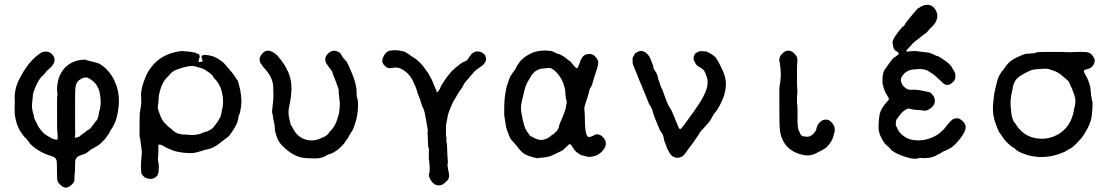

<svg xmlns="http://www.w3.org/2000/svg" viewBox="-20 -671 4963 862"><path d="M182 -439Q201 -442 215 -426Q243 -396 195 -357Q190 -352 186 -348Q187 -348 188 -349L173 -332L172 -331H171Q166 -327 162 -321Q158 -315 155.5 -312Q153 -309 145.5 -294Q138 -279 136 -272.5Q134 -266 131 -258.5Q128 -251 127.5 -242Q127 -233 125 -215Q120 -185 132 -152Q133 -149 133 -145Q133 -141 134.5 -138.5Q136 -136 138 -131.5Q140 -127 143.5 -120Q147 -113 149.5 -107.5Q152 -102 162 -89Q175 -72 188.5 -64Q202 -56 207.5 -52.5Q213 -49 223 -46Q233 -43 236.5 -44Q240 -45 239 -59Q238 -73 237.5 -81.5Q237 -90 236.5 -93.5Q236 -97 236 -169Q236 -241 237 -242Q239 -244 237.5 -254Q236 -264 236 -268Q237 -342 285 -379Q317 -402 357 -403Q368 -403 369 -401.5Q370 -400 374 -399.5Q378 -399 379 -398Q380 -397 392.5 -394.5Q405 -392 410 -390Q415 -388 416.5 -388.5Q418 -389 429 -383Q474 -356 498 -299Q525 -236 506 -153Q501 -130 496 -120Q491 -110 487.5 -103Q484 -96 480 -91.5Q476 -87 474 -81Q472 -75 460.5 -59Q449 -43 435.5 -30.5Q422 -18 417.5 -16Q413 -14 409.5 -11.5Q406 -9 398.5 -5.5Q391 -2 384.5 3.5Q378 9 376.5 9.5Q375 10 370 14.5Q365 19 347 24.5Q329 30 324 37Q319 44 318 49.5Q317 55 317 77Q317 99 315.5 106.5Q314 114 314 127Q314 140 314 140Q314 140 314 142Q311 149 303 157Q295 165 286 169Q269 177 250 158Q241 149 238.5 142.5Q236 136 236 108Q236 80 235.5 73Q235 66 235 59Q235 52 234 50Q233 45 229 39.5Q225 34 212 30Q158 14 121 -20Q112 -28 112.5 -29Q113 -30 110.5 -32.5Q108 -35 106 -38.5Q104 -42 101.5 -44Q99 -46 96.5 -49.5Q94 -53 91.5 -54.5Q89 -56 85.5 -61.5Q82 -67 80 -69Q52 -105 46 -162V-165V-182Q45 -188 46 -197.5Q47 -207 46 -225Q44 -270 65 -312Q104 -391 154 -427Q168 -437 168.5 -436.5Q169 -436 174 -437.5Q179 -439 179 -439Q179 -439 182 -439ZM316 -59Q316 -52 320 -52Q321 -52 320.5 -52.5Q320 -53 321 -53Q322 -53 324 -54Q337 -56 343 -63H342H340Q340 -63 345.5 -66Q351 -69 356 -73Q361 -77 364 -79L376 -89L375 -87Q384 -91 394 -105Q404 -119 405.5 -120.5Q407 -122 409.5 -125.5Q412 -129 415 -132.5Q418 -136 419 -140.5Q420 -145 421 -147.5Q422 -150 422 -151L424 -163L425 -169Q432 -190 432 -211Q432 -232 429 -245.5Q426 -259 426.5 -259.5Q427 -260 424 -268Q412 -300 383 -317Q377 -320 376 -321Q374 -324 363.5 -323Q353 -322 348.5 -319.5Q344 -317 338 -313Q320 -303 318 -270Q317 -265 317 -166Q317 -67 318 -66L317 -65Q316 -65 316 -59Z M613 -248Q615 -281 632 -321Q632 -322 635 -329Q681 -429 796 -442Q800 -442 800.5 -441.5Q801 -441 806 -441Q811 -441 811.5 -440.5Q812 -440 819 -440Q826 -440 831 -439Q836 -438 843 -437Q850 -436 853.5 -435Q857 -434 858 -434Q859 -434 859 -432.5Q859 -431 865 -431Q866 -431 866 -430L872 -428Q874 -428 873 -427L874 -426Q875 -425 874.5 -424.5Q874 -424 874.5 -423Q875 -422 876.5 -422Q878 -422 876.5 -421Q875 -420 877 -418V-417Q876 -417 876 -414.5Q876 -412 873 -403Q870 -394 872.5 -393Q875 -392 880.5 -393Q886 -394 888.5 -395.5Q891 -397 887 -406.5Q883 -416 884.5 -416.5Q886 -417 885 -420Q884 -421 885.5 -420.5Q887 -420 888 -420.5Q889 -421 888.5 -422Q888 -423 889.5 -423Q891 -423 891 -423.5Q891 -424 895 -424H898Q897 -426 915 -423Q941 -419 960 -406.5Q979 -394 985 -388Q991 -382 995.5 -376Q1000 -370 1005.5 -364.5Q1011 -359 1019.5 -348Q1028 -337 1029.5 -335Q1031 -333 1034 -329Q1037 -325 1040 -319Q1043 -313 1045.5 -312Q1048 -311 1051.5 -295.5Q1055 -280 1056.5 -275Q1058 -270 1059 -265Q1060 -260 1061 -250Q1068 -213 1058 -169Q1057 -162 1053.5 -155.5Q1050 -149 1050 -141Q1047 -118 1028.5 -89.5Q1010 -61 1005.5 -58Q1001 -55 994 -49.5Q987 -44 981 -39.5Q975 -35 969 -30Q941 -6 909 0Q905 0 890 5Q875 10 872 10.5Q869 11 864.5 12.5Q860 14 857.5 14Q855 14 850 15.5Q845 17 824.5 16Q804 15 795.5 13.5Q787 12 775.5 10Q764 8 748.5 1.5Q733 -5 730 -6.5Q727 -8 722 -11Q694 -28 691 -19Q691 -17 691 6.5Q691 30 690 31.5Q689 33 689 42.5Q689 52 691 57.5Q693 63 693 83Q693 103 689 112Q685 121 675 127Q661 135 645 131Q629 127 623.5 119.5Q618 112 616.5 111Q615 110 614 100Q612 72 613 61.5Q614 51 614.5 42.5Q615 34 616 24.5Q617 15 617 10Q617 5 614 -13.5Q611 -32 610 -43Q609 -54 607.5 -55Q606 -56 606.5 -112Q607 -168 608 -168.5Q609 -169 610 -179Q611 -189 613 -197Q616 -213 613 -248ZM936 -327Q940 -329 919 -345Q898 -361 886.5 -364Q875 -367 862.5 -371Q850 -375 843 -375Q822 -374 794 -365.5Q766 -357 760.5 -352.5Q755 -348 750 -344.5Q745 -341 743 -337.5Q741 -334 730 -323.5Q719 -313 711 -297Q703 -281 702 -276Q701 -271 697 -258.5Q693 -246 692 -226Q691 -206 690 -202.5Q689 -199 688.5 -192.5Q688 -186 689.5 -180.5Q691 -175 692.5 -172Q694 -169 697 -159Q706 -132 721 -117Q723 -116 728 -110Q733 -104 744.5 -95.5Q756 -87 756 -85.5Q756 -84 760 -82Q764 -80 764.5 -79Q765 -78 773 -74Q781 -70 784.5 -70Q788 -70 794.5 -68Q801 -66 802 -67Q803 -68 804 -67.5Q805 -67 822 -66Q865 -61 897 -78Q899 -79 899.5 -78.5Q900 -78 903.5 -79Q907 -80 908 -80.5Q909 -81 910.5 -81.5Q912 -82 914 -83Q916 -84 923.5 -88Q931 -92 934.5 -95.5Q938 -99 941 -103Q944 -107 946 -109.5Q948 -112 949 -113.5Q950 -115 954.5 -121Q959 -127 962.5 -133.5Q966 -140 967.5 -143Q969 -146 970 -148.5Q971 -151 972 -153Q973 -155 973 -156Q973 -157 972.5 -157Q972 -157 973 -159Q974 -161 974.5 -164Q975 -167 974.5 -167.5Q974 -168 976 -175Q987 -213 976 -259Q968 -293 942 -320Q937 -325 936 -327Z M1171 -360Q1158 -374 1158 -376Q1158 -378 1152 -384.5Q1146 -391 1145.5 -404.5Q1145 -418 1161 -434Q1186 -458 1225 -422L1246 -396Q1255 -383 1257 -379.5Q1259 -376 1261.5 -372Q1264 -368 1267 -361Q1270 -354 1272 -351.5Q1274 -349 1280.5 -329.5Q1287 -310 1288 -286.5Q1289 -263 1288 -259Q1287 -255 1287 -247.5Q1287 -240 1285 -229.5Q1283 -219 1282.5 -213.5Q1282 -208 1279 -196Q1272 -169 1278.5 -139Q1285 -109 1287 -108Q1289 -107 1294 -97Q1314 -54 1357 -43Q1393 -35 1426 -53L1431 -55H1432Q1438 -57 1447.5 -64.5Q1457 -72 1456 -73.5Q1455 -75 1468 -88Q1488 -108 1499 -152Q1500 -157 1501 -158Q1502 -159 1502.5 -161Q1503 -163 1503 -163.5Q1503 -164 1502.5 -164Q1502 -164 1503 -169Q1507 -195 1505 -214.5Q1503 -234 1502.5 -239Q1502 -244 1501 -251.5Q1500 -259 1500.5 -259Q1501 -259 1501 -262Q1501 -265 1500.5 -267Q1500 -269 1499.5 -271.5Q1499 -274 1498 -276Q1497 -278 1494.5 -286.5Q1492 -295 1489.5 -300.5Q1487 -306 1484.5 -313.5Q1482 -321 1478 -329.5Q1474 -338 1474 -340Q1474 -348 1463.5 -361Q1453 -374 1450.5 -378.5Q1448 -383 1447.5 -383Q1447 -383 1445 -386Q1431 -414 1458 -435Q1476 -449 1497 -439Q1506 -435 1508 -431.5Q1510 -428 1512.5 -424.5Q1515 -421 1517.5 -416.5Q1520 -412 1522 -410Q1524 -408 1527 -404Q1530 -400 1531 -400Q1535 -399 1544.5 -378Q1554 -357 1556 -352Q1581 -296 1581 -257Q1581 -234 1583 -232.5Q1585 -231 1587 -214Q1590 -156 1569 -101Q1563 -84 1559 -80Q1555 -76 1549.5 -65Q1544 -54 1543 -53Q1544 -54 1545 -55L1542 -51Q1543 -52 1541 -50Q1531 -37 1528.5 -32Q1526 -27 1511.5 -12.5Q1497 2 1482 11Q1467 20 1460 21Q1453 22 1447 26Q1423 43 1380 40Q1372 39 1360 39Q1309 39 1262 -3Q1232 -28 1224 -53Q1218 -70 1217.5 -73Q1217 -76 1216.5 -77.5Q1216 -79 1215.5 -80.5Q1215 -82 1214.5 -85.5Q1214 -89 1213.5 -96Q1213 -103 1213 -105Q1213 -107 1212.5 -111.5Q1212 -116 1210.5 -121Q1209 -126 1208.5 -130Q1208 -134 1207 -137.5Q1206 -141 1205.5 -146.5Q1205 -152 1204.5 -153.5Q1204 -155 1204 -158L1202 -164Q1201 -163 1202 -176Q1203 -189 1204 -198Q1205 -207 1206 -214Q1209 -245 1206.5 -284Q1204 -323 1171 -360Z M1892 -127Q1893 -127 1893 -122Q1893 -122 1892 -127ZM1891 -130V-131Q1892 -131 1891 -130ZM2123 -440Q2138 -440 2144.5 -434.5Q2151 -429 2152.5 -429Q2154 -429 2158 -422Q2169 -400 2151 -382Q2143 -374 2129 -365Q2115 -356 2109 -349Q2103 -342 2095.5 -333.5Q2088 -325 2084 -319.5Q2080 -314 2074 -308Q2068 -302 2064.5 -295.5Q2061 -289 2058.5 -285.5Q2056 -282 2056.5 -281Q2057 -280 2049.5 -270.5Q2042 -261 2035 -249Q2028 -237 2026 -233Q2014 -216 2002.5 -187.5Q1991 -159 1989 -145Q1987 -131 1986 -127Q1981 -109 1982 -87.5Q1983 -66 1982 -65L1983 -58Q1985 -58 1984.5 -49.5Q1984 -41 1983.5 -39Q1983 -37 1985 -32.5Q1987 -28 1987.5 -4.5Q1988 19 1989 33Q1992 56 1990 64Q1988 72 1989.5 76Q1991 80 1991.5 87Q1992 94 1994 100Q2001 126 1988 139.5Q1975 153 1968 157Q1934 172 1912 135Q1908 129 1906 117.5Q1904 106 1907 107Q1909 107 1909 88Q1909 69 1908 66Q1907 63 1907 56.5Q1907 50 1907 48L1906 47L1905 42Q1906 23 1905 11L1906 3Q1906 -7 1904 -7Q1902 -8 1901 -42Q1900 -76 1899 -78L1900 -80Q1902 -80 1900 -90.5Q1898 -101 1897 -108.5Q1896 -116 1895 -121Q1894 -126 1893 -132Q1892 -138 1890 -146.5Q1888 -155 1887.5 -160.5Q1887 -166 1883 -177.5Q1879 -189 1877.5 -190Q1876 -191 1872 -205Q1868 -219 1866.5 -222.5Q1865 -226 1863 -232.5Q1861 -239 1858 -245Q1855 -251 1855 -253Q1852 -260 1852 -261H1853L1845 -283Q1845 -283 1842 -289.5Q1839 -296 1833 -309Q1815 -345 1781 -362Q1765 -370 1747 -367Q1729 -364 1724 -365Q1719 -366 1710.5 -373Q1702 -380 1698.5 -387.5Q1695 -395 1696 -396Q1697 -397 1697 -401.5Q1697 -406 1697.5 -407Q1698 -408 1699 -411Q1700 -414 1701 -415.5Q1702 -417 1702 -418L1707 -427Q1708 -427 1708.5 -428Q1709 -429 1711.5 -431.5Q1714 -434 1714 -435L1723 -441Q1723 -443 1737 -444.5Q1751 -446 1763.5 -445Q1776 -444 1788.5 -441Q1801 -438 1800.5 -437Q1800 -436 1808 -432Q1816 -428 1821 -423.5Q1826 -419 1830 -417Q1834 -415 1839 -411.5Q1844 -408 1844.5 -408Q1845 -408 1849.5 -404Q1854 -400 1855.5 -399Q1857 -398 1867 -388Q1879 -376 1887.5 -363Q1896 -350 1897 -350Q1898 -350 1907 -334.5Q1916 -319 1917.5 -315Q1919 -311 1922 -304.5Q1925 -298 1931 -283Q1937 -268 1939 -266Q1941 -264 1940 -264Q1939 -264 1939 -262Q1942 -249 1954 -271Q1958 -277 1957 -278Q1956 -279 1970 -301Q1984 -323 1998.5 -340Q2013 -357 2013 -357Q2015 -356 2018.5 -360.5Q2022 -365 2022 -365L2033 -373Q2033 -373 2036 -375.5Q2039 -378 2039 -378Q2039 -378 2046 -383.5Q2053 -389 2054 -389Q2055 -389 2056.5 -390.5Q2058 -392 2059.5 -392Q2061 -392 2061.5 -393Q2062 -394 2062.5 -393.5Q2063 -393 2064 -394Q2065 -395 2065.5 -394.5Q2066 -394 2069 -396.5Q2072 -399 2072 -398.5Q2072 -398 2073.5 -398.5Q2075 -399 2076 -399.5Q2077 -400 2077.5 -401Q2078 -402 2079 -403.5Q2080 -405 2084.5 -411.5Q2089 -418 2089 -418.5Q2089 -419 2090.5 -420Q2092 -421 2092.5 -423Q2093 -425 2098.5 -429.5Q2104 -434 2105 -434.5Q2106 -435 2107.5 -436Q2109 -437 2109 -437Q2109 -437 2112 -438Q2115 -439 2115 -439.5Q2115 -440 2123 -440Z M2314 -395Q2368 -452 2446 -443Q2457 -442 2459.5 -440.5Q2462 -439 2466.5 -437.5Q2471 -436 2476 -433Q2481 -430 2484.5 -429.5Q2488 -429 2489.5 -428.5Q2491 -428 2494.5 -426.5Q2498 -425 2508 -419Q2518 -413 2519.5 -411Q2521 -409 2525 -406.5Q2529 -404 2533 -400.5Q2537 -397 2537.5 -397.5Q2538 -398 2541 -395Q2549 -386 2556 -377Q2568 -362 2571.5 -365Q2575 -368 2580.5 -383.5Q2586 -399 2588 -403Q2598 -424 2613 -427Q2636 -433 2649 -420.5Q2662 -408 2665 -397Q2668 -384 2658.5 -356.5Q2649 -329 2643 -307.5Q2637 -286 2635 -283.5Q2633 -281 2632 -278.5Q2631 -276 2628.5 -272Q2626 -268 2625 -261Q2624 -254 2621 -245.5Q2618 -237 2613.5 -222Q2609 -207 2607 -201Q2602 -189 2604 -173.5Q2606 -158 2606 -129Q2606 -77 2617 -59Q2619 -56 2625.5 -56Q2632 -56 2634.5 -58Q2637 -60 2638.5 -60Q2640 -60 2645 -62.5Q2650 -65 2651 -66.5Q2652 -68 2663 -67.5Q2674 -67 2683 -59Q2711 -34 2693 -4Q2671 29 2632 33Q2623 34 2619 33Q2615 32 2609.5 30.5Q2604 29 2601 28Q2598 27 2593 26.5Q2588 26 2574 16Q2560 6 2553 -7Q2543 -24 2538.5 -24Q2534 -24 2521.5 -10.5Q2509 3 2498 8Q2487 13 2482.5 15.5Q2478 18 2473.5 20Q2469 22 2458.5 27Q2448 32 2439 33Q2430 34 2424.5 35.5Q2419 37 2409.5 37Q2400 37 2400 38Q2397 42 2368 33.5Q2339 25 2328.5 16Q2318 7 2318 7Q2318 7 2318 6Q2318 5 2313.5 1Q2309 -3 2305.5 -8.5Q2302 -14 2293 -23.5Q2284 -33 2280 -38.5Q2276 -44 2274.5 -44Q2273 -44 2263 -68.5Q2253 -93 2251 -106.5Q2249 -120 2248.5 -123Q2248 -126 2247 -133Q2246 -140 2244.5 -148.5Q2243 -157 2244 -199.5Q2245 -242 2255 -283L2268 -321L2269 -323L2275 -335Q2276 -334 2278 -338Q2280 -342 2281 -343Q2282 -344 2282.5 -345.5Q2283 -347 2283.5 -347Q2284 -347 2285 -348.5Q2286 -350 2287 -351Q2288 -352 2290.5 -355.5Q2293 -359 2297 -367Q2301 -375 2301 -375L2302 -376Q2301 -376 2303.5 -379Q2306 -382 2306 -382.5Q2306 -383 2309.5 -387.5Q2313 -392 2312.5 -392.5Q2312 -393 2314 -395ZM2355 -314Q2340 -291 2334.5 -265Q2329 -239 2328 -237.5Q2327 -236 2325.5 -228Q2324 -220 2323 -217Q2316 -190 2321 -163Q2326 -136 2327 -132.5Q2328 -129 2331 -117Q2337 -89 2355 -68Q2357 -65 2357 -65Q2357 -65 2359 -63L2357 -65Q2359 -63 2359 -62.5Q2359 -62 2360 -61.5Q2361 -61 2364.5 -58.5Q2368 -56 2369.5 -56.5Q2371 -57 2374 -54Q2382 -49 2394 -45Q2425 -36 2457 -64Q2461 -68 2462.5 -67.5Q2464 -67 2467.5 -71Q2471 -75 2471.5 -75Q2472 -75 2478 -81Q2484 -87 2484.5 -90Q2485 -93 2486.5 -94.5Q2488 -96 2488 -97.5Q2488 -99 2490 -104.5Q2492 -110 2491 -110Q2490 -110 2493 -115.5Q2496 -121 2508 -151Q2520 -181 2521 -191.5Q2522 -202 2522.5 -202Q2523 -202 2523 -203Q2526 -211 2523.5 -218.5Q2521 -226 2520.5 -231Q2520 -236 2519 -244Q2518 -252 2518 -257Q2518 -271 2509 -297L2507 -301Q2502 -315 2495 -324.5Q2488 -334 2486.5 -336.5Q2485 -339 2477.5 -347Q2470 -355 2460.5 -361Q2451 -367 2437.5 -365.5Q2424 -364 2418.5 -363.5Q2413 -363 2407 -362Q2401 -361 2390.5 -355.5Q2380 -350 2371.5 -339.5Q2363 -329 2363.5 -328.5Q2364 -328 2355 -314Z M2920 -354Q2931 -338 2933 -326.5Q2935 -315 2937.5 -310Q2940 -305 2942 -296.5Q2944 -288 2949.5 -277Q2955 -266 2956.5 -260.5Q2958 -255 2961 -248.5Q2964 -242 2967 -232Q2974 -211 2979.5 -201Q2985 -191 2989 -184Q2993 -177 2993 -177.5Q2993 -178 2993.5 -177.5Q2994 -177 2994.5 -175.5Q2995 -174 2996 -172.5Q2997 -171 2997.5 -169Q2998 -167 2999 -165Q3000 -163 3001 -160.5Q3002 -158 3003 -155Q3006 -150 3007.5 -145Q3009 -140 3013 -131.5Q3017 -123 3021.5 -111Q3026 -99 3029.5 -94Q3033 -89 3038.5 -94.5Q3044 -100 3053 -112.5Q3062 -125 3094 -169Q3151 -248 3156 -288Q3160 -316 3148 -337Q3147 -339 3148 -339Q3150 -339 3146.5 -343.5Q3143 -348 3143 -350.5Q3143 -353 3135.5 -359.5Q3128 -366 3119 -371Q3106 -377 3101 -389Q3100 -392 3097 -396.5Q3094 -401 3094 -409.5Q3094 -418 3096 -420.5Q3098 -423 3098.5 -426Q3099 -429 3103.5 -432Q3108 -435 3110 -436.5Q3112 -438 3117 -440Q3127 -443 3136.5 -441Q3146 -439 3146 -440V-441Q3149 -441 3161.5 -435Q3174 -429 3184.5 -420.5Q3195 -412 3194.5 -411Q3194 -410 3199 -403.5Q3204 -397 3208 -388.5Q3212 -380 3216 -372.5Q3220 -365 3221.5 -361Q3223 -357 3228.5 -345Q3234 -333 3235.5 -322.5Q3237 -312 3238 -308Q3239 -304 3239 -293.5Q3239 -283 3238 -277Q3237 -271 3234.5 -257.5Q3232 -244 3228.5 -235.5Q3225 -227 3221 -217.5Q3217 -208 3211.5 -198Q3206 -188 3201 -180Q3196 -172 3192 -168Q3187 -163 3175 -142Q3174 -140 3172 -136Q3165 -123 3143.5 -100.5Q3122 -78 3119.5 -72.5Q3117 -67 3110.5 -57.5Q3104 -48 3101 -43.5Q3098 -39 3094.5 -34Q3091 -29 3086 -22.5Q3081 -16 3076 -9.5Q3071 -3 3064 7Q3049 31 3035 35Q3012 43 2993 25Q2988 20 2980 4.5Q2972 -11 2972 -13Q2972 -15 2966.5 -28Q2961 -41 2961 -45Q2961 -49 2959.5 -53Q2958 -57 2957.5 -61Q2957 -65 2953 -71Q2946 -82 2944.5 -84Q2943 -86 2942.5 -87Q2942 -88 2941 -91Q2939 -96 2930.5 -116Q2922 -136 2921 -139Q2916 -151 2914 -158Q2908 -181 2905 -186Q2902 -191 2901 -193.5Q2900 -196 2898 -197.5Q2896 -199 2891.5 -210.5Q2887 -222 2885 -226.5Q2883 -231 2880.5 -238Q2878 -245 2875.5 -250.5Q2873 -256 2873 -256.5Q2873 -257 2870 -263.5Q2867 -270 2866 -273.5Q2865 -277 2862.5 -282.5Q2860 -288 2858.5 -291.5Q2857 -295 2852.5 -305.5Q2848 -316 2845 -323.5Q2842 -331 2840.5 -335.5Q2839 -340 2836 -347Q2833 -354 2829 -363.5Q2825 -373 2822 -381.5Q2819 -390 2820 -391Q2821 -392 2820 -402Q2819 -412 2824.5 -419.5Q2830 -427 2830 -429.5Q2830 -432 2845.5 -439.5Q2861 -447 2877 -436Q2893 -425 2900 -407.5Q2907 -390 2910 -382Q2913 -374 2913.5 -368Q2914 -362 2920 -354Z M3589 -58 3593 -59Q3599 -56 3607 -57Q3627 -60 3641 -82Q3644 -86 3647 -99Q3650 -112 3661.5 -123Q3673 -134 3688 -134Q3703 -134 3713 -122Q3733 -101 3726 -76Q3725 -72 3723 -65Q3719 -40 3693 -12Q3684 -4 3682 -3.5Q3680 -3 3675 0.5Q3670 4 3663 7Q3656 10 3653 12Q3622 32 3588 25Q3497 7 3482 -82Q3479 -100 3479 -178V-276L3481 -291Q3482 -291 3482.5 -299Q3483 -307 3483.5 -308.5Q3484 -310 3485 -322Q3486 -334 3485 -351Q3484 -368 3483.5 -369.5Q3483 -371 3482.5 -376.5Q3482 -382 3481.5 -383Q3481 -384 3481 -388.5Q3481 -393 3480 -394Q3477 -397 3479.5 -409Q3482 -421 3492 -430Q3519 -457 3546 -431Q3560 -418 3560 -403Q3560 -388 3559 -385Q3558 -382 3558 -332Q3558 -282 3559.5 -269Q3561 -256 3559.5 -250Q3558 -244 3558 -224.5Q3558 -205 3559.5 -197.5Q3561 -190 3560.5 -152.5Q3560 -115 3562 -101Q3564 -87 3568 -81Q3572 -75 3571.5 -74Q3571 -73 3572 -71.5Q3573 -70 3574 -68Q3580 -59 3589 -58Z M4149 -435Q4166 -430 4185 -420H4186Q4190 -421 4212.5 -406Q4235 -391 4244.5 -380.5Q4254 -370 4254 -368Q4254 -366 4262 -354.5Q4270 -343 4269.5 -328Q4269 -313 4261 -305Q4241 -284 4222 -292Q4216 -295 4201 -310Q4173 -337 4163.5 -342Q4154 -347 4149 -351Q4134 -362 4104.5 -361Q4075 -360 4062 -355Q4038 -346 4027 -323Q4021 -311 4029 -295Q4037 -279 4055 -270Q4062 -267 4073 -268Q4084 -269 4085 -268.5Q4086 -268 4090 -267.5Q4094 -267 4095 -267.5Q4096 -268 4096.5 -267.5Q4097 -267 4104 -266.5Q4111 -266 4121 -263.5Q4131 -261 4144.5 -259Q4158 -257 4164 -248.5Q4170 -240 4171 -241Q4189 -205 4154 -182Q4139 -172 4126 -174.5Q4113 -177 4097.5 -177.5Q4082 -178 4070 -181.5Q4058 -185 4051.5 -182Q4045 -179 4035.5 -171Q4026 -163 4023.5 -159Q4021 -155 4017.5 -151Q4014 -147 4012 -144Q4010 -141 4005.5 -135Q4001 -129 4002 -108Q4008 -97 4013 -86Q4018 -75 4036 -61Q4054 -47 4077 -43Q4118 -36 4155 -50Q4160 -52 4160.5 -52Q4161 -52 4161 -52Q4161 -52 4172 -57Q4204 -72 4228 -103.5Q4252 -135 4263 -138Q4274 -141 4282 -139.5Q4290 -138 4299 -130Q4325 -109 4310 -79Q4301 -60 4279 -34.5Q4257 -9 4237 -1Q4235 0 4229 3Q4223 6 4218.5 7.5Q4214 9 4208 13.5Q4202 18 4197.5 19.5Q4193 21 4188 24Q4172 35 4150 37.5Q4128 40 4119.5 38.5Q4111 37 4106 39Q4087 46 4052 35.5Q4017 25 3998 13.5Q3979 2 3980 1Q3981 0 3970.5 -10Q3960 -20 3956.5 -22.5Q3953 -25 3944 -39Q3931 -61 3927.5 -76Q3924 -91 3924.5 -92Q3925 -93 3924.5 -100.5Q3924 -108 3925 -116.5Q3926 -125 3926 -132.5Q3926 -140 3927.5 -146.5Q3929 -153 3929 -154V-156L3928 -155Q3936 -186 3963 -215Q3969 -221 3970.5 -225Q3972 -229 3963 -243Q3949 -263 3942 -298V-311Q3942 -335 3947 -348Q3952 -361 3953 -360.5Q3954 -360 3956.5 -364.5Q3959 -369 3959.5 -369Q3960 -369 3964.5 -376Q3969 -383 3973 -388Q3977 -393 3977 -393.5Q3977 -394 3982.5 -400Q3988 -406 3989 -408Q3990 -410 4003 -418.5Q4016 -427 4015 -430.5Q4014 -434 4012.5 -435Q4011 -436 4011.5 -436.5Q4012 -437 4002 -442.5Q3992 -448 3990 -463Q3986 -482 3988 -486.5Q3990 -491 3989.5 -491.5Q3989 -492 3993 -497L3994 -500Q4001 -511 4001 -512Q4018 -536 4034 -553Q4035 -551 4039.5 -556.5Q4044 -562 4043.5 -563.5Q4043 -565 4072 -600Q4101 -635 4103.5 -635Q4106 -635 4112 -639.5Q4118 -644 4122 -644.5Q4126 -645 4126.5 -646.5Q4127 -648 4137 -649Q4163 -652 4178 -630Q4192 -609 4187.5 -590.5Q4183 -572 4173 -560.5Q4163 -549 4158.5 -545.5Q4154 -542 4148.5 -534.5Q4143 -527 4136.5 -522Q4130 -517 4127 -515.5Q4124 -514 4119 -509.5Q4114 -505 4110 -502Q4106 -499 4103 -496.5Q4100 -494 4091 -487.5Q4082 -481 4073 -470.5Q4064 -460 4057 -453Q4050 -446 4049 -444Q4046 -438 4061.5 -440Q4077 -442 4088 -442L4147 -435ZM4150 -650Q4151 -651 4151 -651Z M4491 -368 4505 -385Q4505 -386 4515.5 -395Q4526 -404 4542.5 -412Q4559 -420 4573.5 -425.5Q4588 -431 4589 -430Q4590 -429 4595 -430Q4600 -431 4613.5 -431.5Q4627 -432 4628.5 -434Q4630 -436 4642 -437Q4654 -438 4706 -438Q4758 -438 4769.5 -437Q4781 -436 4794 -437Q4807 -438 4831.5 -438Q4856 -438 4864 -436Q4882 -432 4893 -408Q4898 -397 4891 -383.5Q4884 -370 4874.5 -365.5Q4865 -361 4858 -359.5Q4851 -358 4849 -357Q4842 -354 4851.5 -338Q4861 -322 4865.5 -310Q4870 -298 4871.5 -292.5Q4873 -287 4874 -284Q4875 -281 4875.5 -275Q4876 -269 4877 -261.5Q4878 -254 4878 -249Q4878 -244 4880.5 -232.5Q4883 -221 4883 -218H4884Q4885 -219 4885 -202.5Q4885 -186 4884 -180Q4883 -174 4882 -156Q4879 -124 4862.5 -94.5Q4846 -65 4839 -56Q4832 -47 4814 -28Q4796 -9 4785 -4Q4774 1 4770 4.5Q4766 8 4747 16Q4702 34 4654 34Q4640 34 4638.5 33.5Q4637 33 4628 32Q4605 30 4578 20Q4551 10 4543.5 2.5Q4536 -5 4527 -10Q4518 -15 4504 -28.5Q4490 -42 4483 -53Q4469 -75 4467 -76Q4465 -77 4455 -102.5Q4445 -128 4443 -139.5Q4441 -151 4440 -153Q4437 -176 4438 -193.5Q4439 -211 4439.5 -212.5Q4440 -214 4441 -229Q4444 -256 4448 -271Q4452 -286 4453.5 -293Q4455 -300 4456 -303Q4457 -306 4457 -307Q4457 -308 4458 -311Q4459 -314 4459 -315L4464 -326Q4463 -326 4470 -338Q4477 -350 4478.5 -351Q4480 -352 4482 -355Q4484 -358 4487.5 -362Q4491 -366 4491 -368ZM4563 -332Q4542 -319 4534.5 -301.5Q4527 -284 4527 -279.5Q4527 -275 4524 -262Q4513 -221 4519 -179Q4520 -174 4520.5 -163Q4521 -152 4526 -138Q4531 -124 4534 -121.5Q4537 -119 4544 -108Q4582 -50 4655 -48Q4681 -48 4705 -56Q4779 -83 4799 -163Q4802 -177 4802 -181Q4802 -185 4803 -185L4805 -192Q4805 -196 4805.5 -196Q4806 -196 4806.5 -199Q4807 -202 4808 -212Q4811 -238 4778 -305Q4768 -315 4767 -315.5Q4766 -316 4758 -323Q4731 -349 4703 -356Q4697 -358 4694 -359Q4691 -360 4688.5 -361Q4686 -362 4675.5 -362.5Q4665 -363 4664.5 -362.5Q4664 -362 4652.5 -361.5Q4641 -361 4636 -360.5Q4631 -360 4622.5 -359Q4614 -358 4606.5 -354.5Q4599 -351 4592 -348Q4585 -345 4578 -340.5Q4571 -336 4563 -332Z"/></svg>

Font: TT2020 Style E
Style: Regular
Weight: 400
Version: Version 00.2